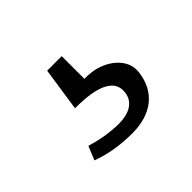

<svg xmlns="http://www.w3.org/2000/svg" viewBox="-69 -116 448 448"><g transform="rotate(-45 154.5 108.0)"><path d="M46 212C75 223 112 230 153 230C219 230 259 196 265 138C269 98 229 67 186 62C182 62 178 61 174 61H164V-14H116L100 94C133 94 209 96 209 144C209 182 175 192 148 192C117 192 86 186 60 178Z"/></g></svg>

Font: Charger Sport
Style: ExLit
Weight: 200
Designer: Jasper
Foundry: Cannot Into Space Fonts
Version: Version 1.1